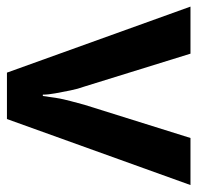

<svg xmlns="http://www.w3.org/2000/svg" viewBox="-28 -554 582 567"><g transform="rotate(90 263.5 -271.0)"><path d="M195 0 0 -542H139L236 -229Q243 -210 247.5 -187.5Q252 -165 256 -143.5Q260 -122 260 -106H264Q266 -123 269.5 -144.5Q273 -166 279 -188Q285 -210 290 -229L388 -542H527L332 0Z"/></g></svg>

Font: Noto Sans Display SemiBold
Style: Regular
Weight: 600
Designer: Monotype Design Team
Foundry: Monotype Imaging Inc.
Version: Version 2.003